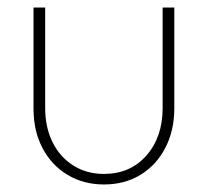

<svg xmlns="http://www.w3.org/2000/svg" viewBox="-20 -480 552 510"><path d="M256 10Q202 10 159.5 -15.5Q117 -41 93 -86.5Q69 -132 69 -192V-460H100V-193Q100 -142 119.5 -102.5Q139 -63 174.5 -40.5Q210 -18 256 -18Q326 -18 369 -67Q412 -116 412 -193V-460H443V-192Q443 -133 419 -87Q395 -41 353 -15.5Q311 10 256 10Z"/></svg>

Font: Marine Company Thin
Style: Regular
Weight: 100
Designer: Rodrigo Fuenzalida
Foundry: fragTYPE
Version: Version 1.000